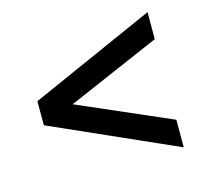

<svg xmlns="http://www.w3.org/2000/svg" viewBox="-78 -592 725 666"><g transform="rotate(-15 285.0 -259.0)"><path d="M504 -115V-16L55 -215.5V-302L504 -501.5V-404.5L170.5 -260Z"/></g></svg>

Font: Newsreader Caption Medium
Style: Regular
Weight: 500
Designer: Hugues Gentile
Foundry: Production Type
Version: Version 1.001